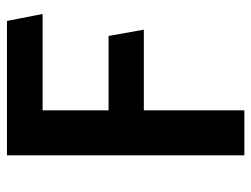

<svg xmlns="http://www.w3.org/2000/svg" viewBox="-105 -615 720 550"><g transform="rotate(-90 255.0 -340.0)"><path d="M427 -389H214V-578H490L470 -680H85V0H214V-288H445Z"/></g></svg>

Font: Catamaran Thin
Style: Bold
Weight: 700
Version: Version 2.000